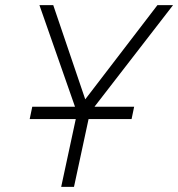

<svg xmlns="http://www.w3.org/2000/svg" viewBox="-20 -730 696 750"><path d="M219 0 276 -265H96L106 -313H273L134 -710H188L313 -342L595 -710H656L349 -313H504L494 -265H326L269 0Z"/></svg>

Font: Geist Mono ExtraLight
Style: Italic
Weight: 200
Italic angle: -12°
Monospace: yes
Designer: Basement.studio, Andrés Briganti, Mateo Zaragoza
Foundry: Basement.studio, Vercel, Andrés Briganti, Guido Ferreyra, Mateo Zaragoza
Version: Version 1.500; ttfautohint (v1.8.4.7-5d5b)